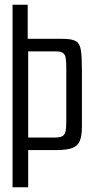

<svg xmlns="http://www.w3.org/2000/svg" viewBox="-20 -634 395 811"><path d="M33 157V-614H97V-470H244Q285 -470 301.5 -459.5Q318 -449 322 -420Q326 -391 326 -337V-99Q326 -60 317 -38.5Q308 -17 284.5 -8.5Q261 0 215 0H99V157ZM99 -53H210Q235 -53 245 -60Q255 -67 257.5 -82Q260 -97 260 -122V-349Q260 -377 257 -391.5Q254 -406 244 -411.5Q234 -417 214 -417H99Z"/></svg>

Font: Smooch Sans Thin Medium
Style: Regular
Weight: 500
Version: Version 1.010